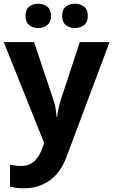

<svg xmlns="http://www.w3.org/2000/svg" viewBox="-20 -772 609 1032"><path d="M0 -546H163L266 -239Q274 -217 278 -193.5Q282 -170 284 -144H287Q290 -170 295.5 -193.5Q301 -217 308 -239L409 -546H569L338 70Q307 155 247.5 197.5Q188 240 110 240Q85 240 66.5 237.5Q48 235 34 232V114Q45 116 60.5 118Q76 120 93 120Q140 120 167.5 91.5Q195 63 208 23L217 -4ZM117 -686Q117 -721 137 -736.5Q157 -752 185 -752Q213 -752 233.5 -736.5Q254 -721 254 -686Q254 -653 233.5 -637Q213 -621 185 -621Q157 -621 137 -637Q117 -653 117 -686ZM314 -686Q314 -721 334 -736.5Q354 -752 383 -752Q411 -752 431.5 -736.5Q452 -721 452 -686Q452 -653 431.5 -637Q411 -621 383 -621Q354 -621 334 -637Q314 -653 314 -686Z"/></svg>

Font: Noto Sans Hanifi Rohingya
Style: Bold
Weight: 700
Designer: Monotype Design Team and DaltonMaag
Foundry: Google LLC
Version: Version 2.102; ttfautohint (v1.8.4.7-5d5b)